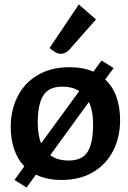

<svg xmlns="http://www.w3.org/2000/svg" viewBox="-20 -796 574 860"><path d="M518 -258Q518 -182 487 -121Q456 -60 397 -25Q338 10 256 10Q188 10 141 -14L99 44L45 10L89 -51Q59 -82 43.5 -127Q28 -172 28 -227Q28 -303 59 -364Q90 -425 149.5 -460Q209 -495 291 -495Q352 -495 398 -475L435 -525L489 -491L451 -440Q485 -409 501.5 -362Q518 -315 518 -258ZM164 -154 335 -388Q304 -408 259 -408Q199 -408 174 -368.5Q149 -329 149 -246Q149 -192 164 -154ZM397 -238Q397 -301 378 -339L205 -101Q236 -77 288 -77Q348 -77 372.5 -116Q397 -155 397 -238ZM202 -581 333 -776 410 -709 290 -573Q273 -555 251 -555Q231 -555 202 -581Z"/></svg>

Font: Enriqueta SemiBold
Style: Regular
Weight: 600
Designer: Viviana Monsalve, Gustavo Ibarra
Foundry: 72Puntos
Version: Version 2.000